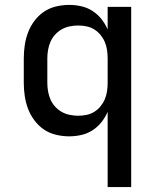

<svg xmlns="http://www.w3.org/2000/svg" viewBox="-20 -548 640 783"><path d="M419 215V-92Q409 -69 393.5 -49.5Q378 -30 357 -16.5Q336 -3 311.5 2.5Q287 8 262 8Q235 8 208 1.5Q181 -5 159 -20Q137 -35 120.5 -57Q104 -79 94.5 -104Q85 -129 81 -156Q77 -183 77 -210V-310Q77 -337 81 -364Q85 -391 94.5 -416Q104 -441 120.5 -463Q137 -485 159 -500Q181 -515 208 -521.5Q235 -528 262 -528Q287 -528 311.5 -522.5Q336 -517 357 -503.5Q378 -490 393.5 -470.5Q409 -451 419 -428V-520H515V215ZM299 -76Q316 -76 333 -79.5Q350 -83 364.5 -92Q379 -101 390 -114.5Q401 -128 407.5 -143.5Q414 -159 416.5 -176Q419 -193 419 -210V-310Q419 -327 416.5 -344Q414 -361 407.5 -376.5Q401 -392 390 -405.5Q379 -419 364.5 -428Q350 -437 333 -440.5Q316 -444 299 -444Q282 -444 264.5 -440.5Q247 -437 232 -428.5Q217 -420 205 -407Q193 -394 186 -378Q179 -362 176 -344.5Q173 -327 173 -310V-210Q173 -193 176 -175.5Q179 -158 186 -142Q193 -126 205 -113Q217 -100 232 -91.5Q247 -83 264.5 -79.5Q282 -76 299 -76Z"/></svg>

Font: Iosevka Custom Medium Extended
Style: Regular
Weight: 500
Width: 7
Monospace: yes
Designer: Belleve Invis
Foundry: Belleve Invis
Version: Version 11.2.4; ttfautohint (v1.8.4)